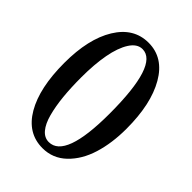

<svg xmlns="http://www.w3.org/2000/svg" viewBox="-198 -758 865 865"><g transform="rotate(45 234.5 -326.0)"><path d="M230.5 11.2Q134.8 11.2 81.5 -80.1Q28.3 -171.4 28.3 -330.1Q28.3 -482.9 83.5 -573Q138.7 -663.1 232.9 -663.1Q328.1 -663.1 382.3 -569.3Q436.5 -475.6 436.5 -318.4Q436.5 -227.1 413.8 -153.6Q391.1 -80.1 343.5 -34.4Q295.9 11.2 230.5 11.2ZM231 -28.3Q334.5 -28.3 334.5 -312.5Q334.5 -623.5 233.9 -623.5Q200.2 -623.5 176 -585.7Q151.9 -547.9 140.1 -484.4Q128.4 -420.9 128.4 -338.9Q128.4 -272 133.8 -217.8Q139.2 -163.6 150.9 -119.9Q162.6 -76.2 182.9 -52.2Q203.1 -28.3 231 -28.3Z"/></g></svg>

Font: Elstob 8pt Medium
Style: Regular
Weight: 500
Designer: Peter S. Baker
Version: Version 1.015